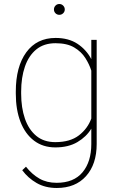

<svg xmlns="http://www.w3.org/2000/svg" viewBox="-20 -728 588 961"><path d="M59.1 -259.3V-269.5Q59.1 -394.5 111.6 -466.3Q164.1 -538.1 258.3 -538.1Q323.2 -538.1 367.7 -508.8Q412.1 -479.5 437 -432.1V-528.3H463.9V-7.3Q463.9 94.2 410.6 153.6Q357.4 212.9 264.2 212.9Q206.5 212.9 163.3 188Q120.1 163.1 91.3 124L109.9 106.4Q140.6 145 177.5 166Q214.4 187 263.2 187Q349.1 187 393.1 134.3Q437 81.5 437 -7.3V-84Q412.6 -43.5 367.4 -16.8Q322.3 9.8 257.3 9.8Q194.8 9.8 150.4 -23.9Q106 -57.6 82.5 -118.2Q59.1 -178.7 59.1 -259.3ZM85.9 -269.5V-259.3Q85.9 -189 104.7 -134.3Q123.5 -79.6 161.4 -48.1Q199.2 -16.6 256.8 -16.6Q331.1 -16.6 375 -50.5Q418.9 -84.5 437 -134.8V-374.5Q427.2 -405.8 407.2 -437.5Q387.2 -469.2 351.3 -490.5Q315.4 -511.7 257.8 -511.7Q199.7 -511.7 161.6 -480.5Q123.5 -449.2 104.7 -394.5Q85.9 -339.8 85.9 -269.5ZM250 -680.7Q250 -691.9 257.8 -700Q265.6 -708 276.9 -708Q288.1 -708 296.1 -700Q304.2 -691.9 304.2 -680.7Q304.2 -669.4 296.1 -661.6Q288.1 -653.8 276.9 -653.8Q265.6 -653.8 257.8 -661.6Q250 -669.4 250 -680.7Z"/></svg>

Font: Vazirmatn FD Thin
Style: Regular
Weight: 100
Designer: Saber Rastikerdar
Foundry: Saber Rastikerdar
Version: Version 33.003